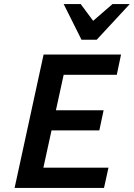

<svg xmlns="http://www.w3.org/2000/svg" viewBox="-20 -927 660 947"><path d="M493 0H52L195 -658H577L556 -558H294L194 -100H515ZM150 -284 172 -383H491L470 -284ZM382 -731 416 -804 535 -907H620L457 -731ZM382 -731 294 -907H378L453 -806L457 -731Z"/></svg>

Font: Ysabeau Office
Style: Bold Italic
Weight: 700
Italic angle: -12°
Designer: Christian Thalmann (Catharsis Fonts)
Version: Version 2.001;gftools[0.9.30]; featfreeze: tnum,lnum,ss02